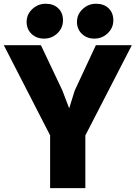

<svg xmlns="http://www.w3.org/2000/svg" viewBox="-30 -978 706 998"><path d="M413.6 0H230.5V-274.4L-10.3 -743.2H182.6L294.4 -507.3L329.6 -415L358.4 -507.3L468.3 -743.2H655.3L413.6 -273.9ZM460.4 -777.3Q421.4 -777.3 395.8 -801.8Q370.1 -826.2 370.1 -864.3Q370.1 -903.3 399.7 -930.9Q429.2 -958.5 469.2 -958.5Q510.3 -958.5 534.7 -934.8Q559.1 -911.1 559.1 -872.1Q559.1 -833 530 -805.2Q501 -777.3 460.4 -777.3ZM199.2 -777.3Q159.7 -777.3 134 -801.8Q108.4 -826.2 108.4 -864.3Q108.4 -903.3 137.9 -930.9Q167.5 -958.5 207.5 -958.5Q248.5 -958.5 272.9 -934.8Q297.4 -911.1 297.4 -872.1Q297.4 -833 268.6 -805.2Q239.7 -777.3 199.2 -777.3Z"/></svg>

Font: HaufeMerriweatherSans
Style: Bold
Weight: 700
Designer: Eben Sorkin
Foundry: Eben Sorkin
Version: Version 1.56